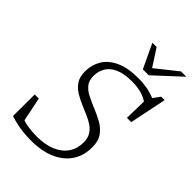

<svg xmlns="http://www.w3.org/2000/svg" viewBox="-265 -1026 1147 1147"><g transform="rotate(45 308.0 -453.0)"><path d="M555 -616.5Q526 -642 488.8 -654.5Q451.5 -667 399 -667Q331.5 -667 290.5 -648Q249.5 -629 231.2 -597.2Q213 -565.5 213 -527Q213 -488 232.5 -464.2Q252 -440.5 284.2 -424.5Q316.5 -408.5 354 -393Q392 -377.5 427.8 -357.8Q463.5 -338 486.8 -305.8Q510 -273.5 510 -220Q510 -149.5 475.5 -98Q441 -46.5 376.8 -18.2Q312.5 10 223 10Q168.5 10 123.2 2.2Q78 -5.5 42.5 -18.5L43.5 -200.5H78L116 -15L85.5 -58.5Q114 -43.5 150.2 -37.5Q186.5 -31.5 228 -31.5Q300.5 -31.5 350.8 -53.2Q401 -75 427 -114Q453 -153 453 -204.5Q453 -239.5 439 -263.2Q425 -287 401.5 -303.2Q378 -319.5 350 -331.2Q322 -343 294.5 -355Q257.5 -370.5 226.5 -389.2Q195.5 -408 176.8 -436.8Q158 -465.5 158 -511Q158 -565.5 184.5 -610Q211 -654.5 267.2 -681Q323.5 -707.5 413 -707.5Q461 -707.5 502.5 -698Q544 -688.5 576.5 -671L548 -672.5L587 -725.5H616L568 -491.5H531.5L535 -644.5ZM609 -916 444 -763.5H394L322 -916H358L433.5 -799H417L564 -916Z"/></g></svg>

Font: Newsreader 9pt Light
Style: Italic
Weight: 300
Italic angle: -17°
Designer: Hugues Gentile
Foundry: Production Type
Version: Version 1.003